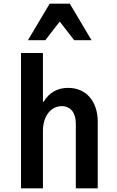

<svg xmlns="http://www.w3.org/2000/svg" viewBox="-20 -1031 640 1051"><path d="M95 0H215V-315C215 -394 258 -450 318 -450C366 -450 395 -414 395 -355V0H515V-365C515 -477 451 -550 353 -550C293 -550 248 -523 219 -474H215V-741H95ZM133 -811H228L307 -913L386 -811H481L362 -1011H252Z"/></svg>

Font: CommitMono
Style: Bold
Weight: 700
Monospace: yes
Designer: Eigil Nikolajsen
Foundry: Eigil Nikolajsen
Version: Version 1.143